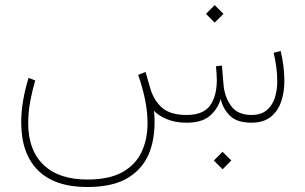

<svg xmlns="http://www.w3.org/2000/svg" viewBox="-20 -480 1194 751"><path d="M850.6 113.8 884.8 147.9 850.6 182.1 816.4 147.9ZM819.8 -460 854 -425.8 819.8 -391.6 785.6 -425.8ZM709 0Q665.5 0 631.6 -14.4Q597.7 -28.8 582.5 -46.9Q590.8 41 567.4 108.4Q543.9 175.8 483.9 213.6Q423.8 251.5 321.8 251.5Q194.3 251.5 128.7 186.3Q63 121.1 63 -1.5Q63 -43 70.6 -87.4Q78.1 -131.8 91.8 -175.3L117.7 -165.5Q106 -125 98.1 -82.5Q90.3 -40 90.3 1.5Q90.3 107.4 150.1 164.8Q210 222.2 321.8 222.2Q407.7 222.2 459.2 193.1Q510.7 164.1 533.9 114.3Q557.1 64.5 557.1 1.5Q557.1 -42 547.4 -90.1Q537.6 -138.2 520.5 -187L549.3 -198.7L568.4 -132.3Q583 -85 615.2 -57.6Q647.5 -30.3 709.5 -30.3Q774.9 -30.3 801.5 -67.1Q828.1 -104 828.1 -167.5Q828.1 -178.2 827.1 -192.4Q826.2 -206.5 824.7 -220.7L848.1 -223.6L854 -152.3Q857.4 -103 883.1 -66.7Q908.7 -30.3 963.4 -30.3Q1000.5 -30.3 1022.7 -48.6Q1044.9 -66.9 1054.7 -96.9Q1064.5 -127 1064.5 -161.6Q1064.5 -190.4 1060.5 -219.5Q1056.6 -248.5 1050.3 -273.4L1077.6 -280.8Q1092.3 -222.2 1092.3 -162.6Q1092.3 -119.6 1079.8 -82.8Q1067.4 -45.9 1039.3 -23.2Q1011.2 -0.5 964.4 0Q905.8 0 878.4 -28.3Q851.1 -56.6 843.3 -92.8Q830.6 -51.8 799.6 -25.9Q768.6 0 709 0Z"/></svg>

Font: Vazirmatn UI FD Thin
Style: Regular
Weight: 100
Designer: Saber Rastikerdar
Foundry: Saber Rastikerdar
Version: Version 33.003